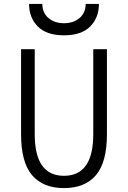

<svg xmlns="http://www.w3.org/2000/svg" viewBox="-20 -952 656 984"><path d="M88 -264V-700H158V-264Q158 -51 308 -51Q458 -51 458 -264V-700H528V-264Q528 -120 471.5 -54Q415 12 308 12Q201 12 144.5 -54Q88 -120 88 -264ZM129 -932H197Q197 -886 228.5 -859.5Q260 -833 308 -833Q356 -833 387.5 -859.5Q419 -886 419 -932H487Q487 -861 442 -816Q397 -771 308 -771Q219 -771 174 -816Q129 -861 129 -932Z"/></svg>

Font: Overpass Mono Light
Style: Regular
Weight: 300
Monospace: yes
Designer: Delve Withrington, Dave Bailey
Foundry: Delve Fonts
Version: Version 1.000;DELV;Overpass